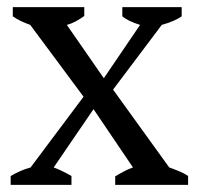

<svg xmlns="http://www.w3.org/2000/svg" viewBox="-20 -520 559 540"><path d="M435 -450C460 -457 478 -465 491 -474V-500H324V-474C335 -465 351 -457 374 -450L272 -300L168 -450C187 -455 201 -464 217 -475V-500H16V-474C32 -463 46 -457 65 -450L215 -248L66 -49C47 -44 29 -36 10 -25V0H181V-25C165 -34 150 -42 131 -49L243 -213L354 -49C338 -44 323 -35 304 -24V0H509V-25C493 -36 475 -42 456 -49L298 -268Z"/></svg>

Font: PT Serif
Style: Regular
Weight: 400
Designer: A.Korolkova, O.Umpeleva, V.Yefimov
Foundry: ParaType Ltd
Version: Version 1.000;PS 001.000;hotconv 1.0.88;makeotf.lib2.5.64775